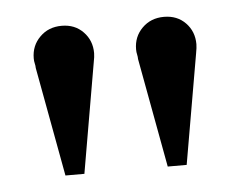

<svg xmlns="http://www.w3.org/2000/svg" viewBox="-32 -896 404 325"><g transform="rotate(-5 170.0 -733.5)"><path d="M241.2 -607.4 207 -793Q207 -796.9 206.1 -800.8Q205.1 -804.7 205.1 -809.6Q205.1 -831.1 219.7 -845.7Q234.4 -860.4 256.8 -860.4Q279.3 -860.4 293.5 -845.7Q307.6 -831.1 307.6 -809.6Q307.6 -803.7 305.7 -793.9L273.4 -607.4ZM67.4 -607.4 33.2 -793Q33.2 -796.9 32.2 -800.8Q31.2 -804.7 31.2 -809.6Q31.2 -831.1 45.9 -845.7Q60.5 -860.4 83 -860.4Q105.5 -860.4 119.6 -845.7Q133.8 -831.1 133.8 -809.6Q133.8 -803.7 131.8 -793.9L99.6 -607.4Z"/></g></svg>

Font: Subtext
Style: Regular
Weight: 400
Designer: Christopher J. Fynn
Foundry: Christopher J. Fynn for DDC
Version: Version 1.000 preliminary